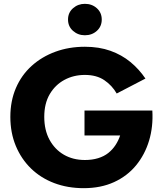

<svg xmlns="http://www.w3.org/2000/svg" viewBox="-20 -960 854 1002"><path d="M421 -253H607Q598 -226 582.5 -202.5Q567 -179 545 -161.5Q523 -144 492 -134.5Q461 -125 423 -125Q361 -125 313.5 -152.5Q266 -180 238.5 -230.5Q211 -281 211 -350Q211 -420 239.5 -468.5Q268 -517 316 -543Q364 -569 423 -569Q484 -569 524.5 -541.5Q565 -514 589 -472L739 -550Q706 -599 660.5 -636.5Q615 -674 556 -695Q497 -716 423 -716Q340 -716 269 -690Q198 -664 145 -616Q92 -568 63 -500.5Q34 -433 34 -350Q34 -267 62.5 -198.5Q91 -130 142 -80.5Q193 -31 263 -4.5Q333 22 417 22Q506 22 575 -9.5Q644 -41 690 -97Q736 -153 758 -226Q780 -299 775 -383H421ZM335 -858Q335 -822 361 -799Q387 -776 423 -776Q460 -776 485.5 -799Q511 -822 511 -858Q511 -894 485.5 -917Q460 -940 423 -940Q387 -940 361 -917Q335 -894 335 -858Z"/></svg>

Font: Jost
Style: Bold
Weight: 700
Version: Version 3.710